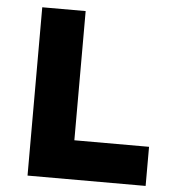

<svg xmlns="http://www.w3.org/2000/svg" viewBox="-50 -712 675 758"><g transform="rotate(5 288.0 -333.5)"><path d="M259 -155V-667H87V0H555V-155Z"/></g></svg>

Font: Maven Pro
Style: Black
Weight: 900
Designer: Joe Prince
Foundry: Joe Prince
Version: Version 1.003